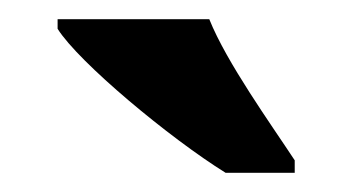

<svg xmlns="http://www.w3.org/2000/svg" viewBox="-20 -786 367 200"><path d="M215 -606H287V-619C262 -657 216 -721 198 -766H40V-756C62 -721 157 -642 215 -606Z"/></svg>

Font: Noto Serif Myanmar Condensed ExtraBold
Style: Regular
Weight: 800
Width: 3
Designer: Ben Mitchell and the Monotype Design Team
Foundry: Monotype Imaging Inc.
Version: Version 2.106